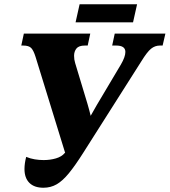

<svg xmlns="http://www.w3.org/2000/svg" viewBox="-20 -872 797 902"><path d="M184 10Q141 10 118 -13Q95 -36 95 -78Q95 -104 103 -135Q122 -127 143 -123.5Q164 -120 185 -120Q216 -120 243 -128Q270 -136 284 -153L286 -154L147 -605Q138 -634 127 -646Q116 -658 89 -658H80L92 -714H404L392 -658H379Q350 -658 339 -644Q328 -630 328 -610Q328 -592 333 -576L391 -384Q395 -369 399 -355.5Q403 -342 406 -328Q419 -351 435 -379L548 -569Q569 -605 569 -628Q569 -658 526 -658H507L519 -714H757L744 -658H731Q708 -658 689.5 -643Q671 -628 644 -584L371 -154Q333 -94 303.5 -58Q274 -22 246 -6Q218 10 184 10ZM335 -767 354 -852H624L605 -767Z"/></svg>

Font: Noto Serif SemiCondensed ExtraBold
Style: Italic
Weight: 800
Width: 4
Italic angle: -12°
Designer: Monotype Design Team
Foundry: Monotype Imaging Inc.
Version: Version 2.014; ttfautohint (v1.8.4.7-5d5b)